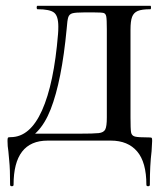

<svg xmlns="http://www.w3.org/2000/svg" viewBox="-20 -488 577 665"><path d="M9 36Q6 18 6 0Q6 -9 7.5 -11Q9 -13 17 -13Q84 -13 125.5 -105.5Q167 -198 181 -370Q182 -380 182 -396Q182 -433 167 -444.5Q152 -456 110 -456Q107 -456 107 -462Q107 -468 110 -468H501Q503 -468 503 -462Q503 -456 501 -456Q471 -456 457 -450Q443 -444 437.5 -429.5Q432 -415 432 -385V-81Q432 -41 434 -29.5Q436 -18 447.5 -15Q459 -12 496 -12Q504 -12 505.5 -10.5Q507 -9 507 0Q507 8 505 36Q499 84 499 152Q499 157 493 157Q487 157 487 152Q487 74 455 36.5Q423 -1 364 -1H145Q27 -1 27 152Q27 157 21 157Q15 157 15 152Q15 97 12 69Q9 41 9 36ZM68 -25H252Q305 -25 322 -27Q339 -29 344.5 -39.5Q350 -50 350 -81V-387Q350 -421 348 -431Q346 -441 339 -443Q332 -445 306 -445H271Q242 -445 231 -442Q220 -439 216.5 -428.5Q213 -418 211 -389Q194 -208 155.5 -109.5Q117 -11 43 6Z"/></svg>

Font: Cormorant SC SemiBold
Style: Regular
Weight: 600
Designer: Christian Thalmann (Catharsis Fonts)
Foundry: Catharsis Fonts
Version: Version 4.000